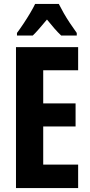

<svg xmlns="http://www.w3.org/2000/svg" viewBox="-20 -953 456 973"><path d="M376 0H61V-714H376V-597H199V-429H363V-312H199V-119H376ZM278 -933Q289 -911 303 -886.5Q317 -862 334 -836.5Q351 -811 369 -786V-773H290Q274 -788 256 -808.5Q238 -829 218 -854Q197 -829 178.5 -807.5Q160 -786 146 -773H66V-786Q81 -806 99 -833Q117 -860 133 -887Q149 -914 158 -933Z"/></svg>

Font: Noto Sans Display ExtraCondensed
Style: Regular
Weight: 400
Width: 2
Version: Version 2.003